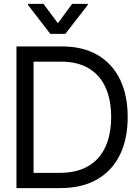

<svg xmlns="http://www.w3.org/2000/svg" viewBox="-20 -966 712 986"><path d="M289.1 0H114.3V-78.1H283.2Q373.5 -78.1 432.9 -112.8Q492.2 -147.5 521.5 -211.9Q550.8 -276.4 550.8 -365.2Q550.8 -453.1 522 -516.8Q493.2 -580.6 435.8 -615Q378.4 -649.4 293 -649.4H110.4V-727.5H298.8Q404.8 -727.5 480.2 -684.1Q555.7 -640.6 595.7 -559.3Q635.7 -478 635.7 -365.2Q635.7 -251.5 595.2 -169.7Q554.7 -87.9 477.3 -43.9Q399.9 0 289.1 0ZM152.3 -727.5V0H64.5V-727.5ZM203.1 -946.3 277.3 -846.7 350.6 -946.3H430.7V-940.4L315.4 -792H238.3L124 -940.4V-946.3Z"/></svg>

Font: Inter Tight
Style: Regular
Weight: 400
Designer: Rasmus Andersson
Foundry: rsms
Version: Version 3.002